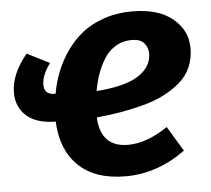

<svg xmlns="http://www.w3.org/2000/svg" viewBox="-45 -594 725 659"><g transform="rotate(-5 317.5 -265.0)"><path d="M622.1 -402.8Q622.1 -366.7 608.9 -336.9Q595.7 -307.1 570.6 -285.9Q545.4 -264.6 514.6 -248.8Q483.9 -232.9 443.6 -222.2Q403.3 -211.4 364.7 -204.8Q326.2 -198.2 280.8 -193.8Q286.1 -90.8 379.9 -90.8Q444.3 -90.8 517.1 -140.1L568.8 -54.2Q471.7 16.1 362.8 16.1Q257.3 16.1 200.2 -39.3Q143.1 -94.7 139.2 -191.9Q73.7 -192.4 39.3 -222.7Q4.9 -252.9 4.9 -303.2Q4.9 -366.7 60.1 -433.1L137.2 -394Q107.9 -354 107.9 -320.8Q107.9 -287.1 145 -287.1H147Q154.3 -327.1 168.5 -363Q182.6 -398.9 206.5 -432.9Q230.5 -466.8 261.7 -491.5Q293 -516.1 337.2 -531Q381.3 -545.9 433.1 -545.9Q522.9 -545.9 572.5 -505.1Q622.1 -464.4 622.1 -402.8ZM288.1 -284.2Q386.2 -291 432.6 -320.8Q479 -350.6 479 -397Q479 -417.5 465.8 -432.9Q452.6 -448.2 422.9 -448.2Q393.1 -448.2 369.1 -434.3Q345.2 -420.4 329.3 -396Q313.5 -371.6 303.7 -344Q293.9 -316.4 288.1 -284.2Z"/></g></svg>

Font: FiraGO SemiBold
Style: Italic
Weight: 600
Italic angle: -8°
Designer: bBox Type GmbH
Foundry: bBox Type GmbH
Version: Version 1.001;PS 001.001;hotconv 1.0.88;makeotf.lib2.5.64775